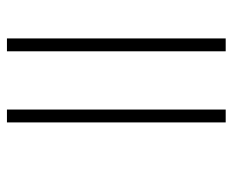

<svg xmlns="http://www.w3.org/2000/svg" viewBox="-80 -558 686 567"><g transform="rotate(-90 263.5 -274.0)"><path d="M396 49H434V-597H396ZM186 49H224V-597H186Z"/></g></svg>

Font: Noto Sans Malayalam ExtraLight
Style: Regular
Weight: 200
Designer: Jelle Bosma - Monotype Design Team
Foundry: Monotype Imaging Inc.
Version: Version 2.104